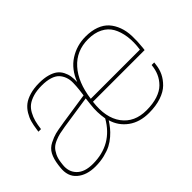

<svg xmlns="http://www.w3.org/2000/svg" viewBox="-93 -791 1051 1051"><g transform="rotate(-45 432.5 -265.0)"><path d="M158.2 -14.2Q308.1 -14.2 381.8 -143.1Q372.1 -196.8 378.9 -252.9L383.8 -295.9L192.9 -267.1Q165 -262.7 148.2 -258.8Q131.3 -254.9 110.1 -246.1Q88.9 -237.3 76.4 -225.3Q64 -213.4 53.7 -192.6Q43.5 -171.9 40 -144L38.1 -127.9Q32.2 -77.6 63.5 -45.9Q94.7 -14.2 158.2 -14.2ZM573.2 5.9Q501.5 5.9 453.4 -29.1Q405.3 -64 388.2 -122.1Q375 -102.1 362.3 -86.2Q349.6 -70.3 328.9 -52.2Q308.1 -34.2 285.2 -22.2Q262.2 -10.3 229.2 -2.2Q196.3 5.9 158.2 5.9Q90.8 5.9 50.5 -28.8Q10.3 -63.5 18.1 -127.9L20 -144Q25.4 -186 39.8 -213.4Q54.2 -240.7 83.5 -255.4Q112.8 -270 133.1 -275.1Q153.3 -280.3 197.8 -287.1Q201.2 -287.6 203.1 -288.1L387.2 -315.9L392.1 -354Q395 -381.3 395.5 -405.5Q396 -429.7 388.4 -450Q380.9 -470.2 366.9 -484.9Q353 -499.5 326.7 -507.8Q300.3 -516.1 263.2 -516.1Q225.1 -516.1 196.5 -507.6Q168 -499 150.1 -485.4Q132.3 -471.7 120.1 -449.5Q107.9 -427.2 101.8 -404.3Q95.7 -381.3 91.8 -350.1H71.8L74.2 -366.2Q78.1 -395 84.5 -417.7Q90.8 -440.4 104.7 -463.4Q118.7 -486.3 138.4 -501.7Q158.2 -517.1 190.2 -526.6Q222.2 -536.1 263.2 -536.1Q300.3 -536.1 328.1 -528.3Q356 -520.5 372.6 -507.8Q389.2 -495.1 398.9 -476.1Q408.7 -457 411.9 -437Q415 -417 414.1 -392.1Q441.9 -464.4 498 -500.2Q554.2 -536.1 622.1 -536.1Q668 -536.1 702.4 -523.2Q736.8 -510.3 757.8 -486.8Q778.8 -463.4 791 -430.4Q803.2 -397.5 804.4 -357.2Q805.7 -316.9 800.8 -271L798.8 -254.9H398.9Q384.8 -143.6 432.6 -78.9Q480.5 -14.2 573.2 -14.2Q623 -14.2 660.4 -26.6Q697.8 -39.1 719.7 -61.3Q741.7 -83.5 753.4 -110.4Q765.1 -137.2 768.1 -169.9H788.1L786.1 -153.8Q782.7 -123 769.8 -96.2Q756.8 -69.3 732.9 -45.7Q709 -22 668 -8.1Q627 5.9 573.2 5.9ZM622.1 -516.1Q531.2 -516.1 473.9 -452.1Q416.5 -388.2 401.9 -274.9H782.2Q790 -327.6 783.7 -372.1Q777.3 -416.5 759.3 -448.5Q741.2 -480.5 706.1 -498.3Q670.9 -516.1 622.1 -516.1Z"/></g></svg>

Font: Cooper Hewitt
Style: Thin Italic
Weight: 702
Designer: Village Type and Design LLC
Foundry: Cooper Hewitt Smithsonian Design Museum
Version: 1.000